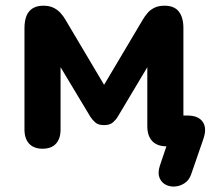

<svg xmlns="http://www.w3.org/2000/svg" viewBox="-20 -519 770 681"><path d="M658.2 98.8Q651.2 119.5 635.2 130.4Q619.2 141.2 600.8 142.5Q582.2 143.8 567.1 135.8Q552 127.8 545.5 110.9Q539 94 547 68.8L585.8 -46.2L591.8 0H571Q537.5 0 520 -18.5Q502.5 -37 502.5 -71.8V-322H527.2L397.5 -104.8Q391.5 -94.5 380.5 -84.9Q369.5 -75.2 349 -75.2Q328.5 -75.2 317.9 -84.8Q307.2 -94.2 300.5 -104.8L170 -322H194.8V-59.5Q194.8 -27 178.4 -9.2Q162 8.5 130.8 8.5Q100.2 8.5 83.5 -9.2Q66.8 -27 66.8 -59.5V-419Q66.8 -444.8 73.8 -462.4Q80.8 -480 95.9 -489.4Q111 -498.8 133.5 -498.8Q154.8 -498.8 169.2 -491.8Q183.8 -484.8 194.6 -473Q205.5 -461.2 213.8 -446.2L349.2 -218.2L484.5 -446Q492.5 -460 502.4 -471.9Q512.2 -483.8 527.1 -491.2Q542 -498.8 563.8 -498.8Q598 -498.8 614.2 -478.1Q630.5 -457.5 630.5 -419V-97.5L617 -109.2H644.8Q682.8 -109.2 698.6 -87.4Q714.5 -65.5 701.8 -27.5Z"/></svg>

Font: Nunito ExtraLight
Style: Regular
Weight: 200
Designer: Vernon Adams
Foundry: Vernon Adams
Version: Version 3.602;April 4, 2023;FontCreator 14.0.0.2856 64-bit